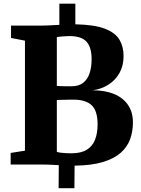

<svg xmlns="http://www.w3.org/2000/svg" viewBox="-20 -880 753 1027"><path d="M293.5 126.5 294.5 3.5Q278.5 2.5 264.2 1.8Q250 1 234.2 0.5Q218.5 0 199 0H37V-62L113.5 -74V-662.5L39 -677V-743H197Q216 -743 233 -743.8Q250 -744.5 266 -745.5Q282 -746.5 297.5 -747V-860.5H383V-750Q485.5 -748 541.5 -726.2Q597.5 -704.5 619.2 -667.2Q641 -630 641 -580Q641 -528.5 619.2 -489.8Q597.5 -451 560 -427.2Q522.5 -403.5 476 -397Q541.5 -397 589.8 -377.2Q638 -357.5 664.5 -319Q691 -280.5 691 -225Q691 -177 676 -135.5Q661 -94 625.8 -62.8Q590.5 -31.5 530.2 -13.2Q470 5 379 6L378 126.5ZM362 -60Q413 -60 443.8 -78.8Q474.5 -97.5 488.2 -132.2Q502 -167 502 -214.5Q502 -287.5 470.2 -317.2Q438.5 -347 372.5 -347Q362 -347 349.2 -346.8Q336.5 -346.5 324 -346.2Q311.5 -346 301.2 -345.8Q291 -345.5 284 -345V-68Q291.5 -65 304.8 -63.2Q318 -61.5 333.2 -60.8Q348.5 -60 362 -60ZM363 -418.5Q401 -418.5 424.5 -436.8Q448 -455 459 -487.5Q470 -520 470 -563.5Q470 -627 442.8 -657Q415.5 -687 352 -687Q344.5 -687 330.8 -686.2Q317 -685.5 303.8 -684.2Q290.5 -683 284 -682V-420.5Q291 -420 300.8 -419.5Q310.5 -419 321.2 -418.8Q332 -418.5 343 -418.5Q354 -418.5 363 -418.5Z"/></svg>

Font: Merriweather 28pt Black
Style: Regular
Weight: 900
Version: Version 2.100